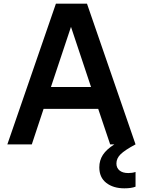

<svg xmlns="http://www.w3.org/2000/svg" viewBox="-20 -785 776 1044"><path d="M284 -765H453L717 0Q659 31 636 53.5Q613 76 613 104Q613 128 630 142Q647 156 678 156Q699 156 717 150V230Q695 239 656 239Q596 239 558 209.5Q520 180 520 125Q520 87 539.5 57Q559 27 602 0H579L514 -193H217L153 0H20ZM475 -312 366 -639 257 -312Z"/></svg>

Font: Application Semibold
Style: Regular
Weight: 600
Designer: Wei Huang
Foundry: Wei Huang
Version: Version 0.012